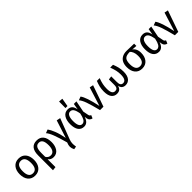

<svg xmlns="http://www.w3.org/2000/svg" viewBox="364 -2505 4419 4419"><g transform="rotate(-45 2573.5 -295.5)"><path d="M293 -539.1Q403.8 -539.1 465.3 -465.1Q526.9 -391.1 526.9 -264.2Q526.9 -139.6 464.4 -63.7Q401.9 12.2 292 12.2Q180.7 12.2 118.9 -62Q57.1 -136.2 57.1 -263.2Q57.1 -387.7 119.9 -463.4Q182.6 -539.1 293 -539.1ZM293 -464.8Q155.8 -464.8 155.8 -263.2Q155.8 -62 292 -62Q428.2 -62 428.2 -264.2Q428.2 -464.8 293 -464.8Z M879.9 -539.1Q988.8 -539.1 1045.4 -468Q1102.1 -397 1102.1 -264.2Q1102.1 -207.5 1088.6 -158Q1075.2 -108.4 1049.8 -70.3Q1024.4 -32.2 984.6 -10Q944.8 12.2 895 12.2Q804.2 12.2 756.8 -54.2V202.1L665 212.9V-271Q665 -403.3 719.5 -471.2Q773.9 -539.1 879.9 -539.1ZM873 -63Q936 -63 969.5 -114.5Q1002.9 -166 1002.9 -264.2Q1002.9 -368.2 972.7 -417.5Q942.4 -466.8 881.8 -466.8Q813.5 -466.8 785.2 -414.8Q756.8 -362.8 756.8 -255.9V-132.8Q775.9 -98.1 806.2 -80.6Q836.4 -63 873 -63Z M1240.7 -538.1Q1282.7 -482.4 1326.4 -372.1Q1370.1 -261.7 1398.9 -106L1537.6 -538.1L1630.9 -519L1440.9 -22Q1419.4 33.7 1416.5 84.7Q1413.6 135.7 1425.8 202.1L1352.5 215.8Q1322.8 156.7 1321.8 106Q1320.8 55.2 1348.6 -9.8Q1289.6 -222.2 1246.1 -336.2Q1202.6 -450.2 1153.8 -504.9Z M1882.8 -807.1 1981 -798.8 1945.8 -596.2H1879.9ZM1894.5 -539.1Q1962.4 -539.1 2002.4 -501.5Q2042.5 -463.9 2057.6 -376L2083.5 -526.9H2167.5L2112.8 -250L2138.7 -116.2Q2142.6 -95.7 2152.6 -83.5Q2162.6 -71.3 2184.6 -63L2152.8 13.2Q2117.7 7.8 2091.3 -16.8Q2064.9 -41.5 2058.6 -82L2049.8 -138.2Q2001 12.2 1885.7 12.2Q1793.9 12.2 1743.9 -56.4Q1693.8 -125 1693.8 -258.8Q1693.8 -385.3 1745.8 -462.2Q1797.9 -539.1 1894.5 -539.1ZM1899.9 -465.8Q1848.1 -465.8 1819.8 -412.6Q1791.5 -359.4 1791.5 -258.8Q1791.5 -61 1895.5 -61Q1911.1 -61 1925 -65.7Q1939 -70.3 1954.8 -84Q1970.7 -97.7 1983.9 -119.9Q1997.1 -142.1 2010 -179.7Q2022.9 -217.3 2032.7 -267.1Q2022.9 -325.2 2010 -364.3Q1997.1 -403.3 1980 -425.5Q1962.9 -447.8 1944.1 -456.8Q1925.3 -465.8 1899.9 -465.8Z M2312.5 -538.1Q2392.6 -434.1 2467.3 -78.1L2611.3 -538.1L2701.7 -519L2520.5 0H2409.7Q2353 -223.1 2313 -336.9Q2272.9 -450.7 2224.6 -504.9Z M3358.4 -526.9Q3386.7 -457.5 3403.6 -389.2Q3420.4 -320.8 3420.4 -238.8Q3420.4 -174.3 3405.8 -125.2Q3391.1 -76.2 3365.2 -46.6Q3339.4 -17.1 3306.4 -2.4Q3273.4 12.2 3234.4 12.2Q3178.7 12.2 3143.1 -17.1Q3107.4 -46.4 3097.7 -105Q3084 -44.4 3048.6 -16.1Q3013.2 12.2 2951.7 12.2Q2914.1 12.2 2882.8 -1.7Q2851.6 -15.6 2826.2 -44.4Q2800.8 -73.2 2786.6 -123Q2772.5 -172.9 2772.5 -238.8Q2772.5 -321.8 2788.8 -389.9Q2805.2 -458 2833.5 -526.9H2924.3Q2892.6 -442.4 2879.2 -376.5Q2865.7 -310.5 2865.7 -237.8Q2865.7 -146.5 2890.6 -104.2Q2915.5 -62 2965.3 -62Q2985.4 -62 2999.8 -66.7Q3014.2 -71.3 3026.9 -83.7Q3039.6 -96.2 3046.1 -120.6Q3052.7 -145 3052.7 -181.2V-355L3140.6 -367.2V-181.2Q3140.6 -62 3224.6 -62Q3327.6 -62 3327.6 -240.2Q3327.6 -309.6 3313.5 -375Q3299.3 -440.4 3266.6 -526.9Z M4045.4 -526.9V-453.1L3919.4 -461.9Q3960 -439 3986.1 -387Q4012.2 -335 4012.2 -264.2Q4012.2 -139.6 3949.7 -63.7Q3887.2 12.2 3777.3 12.2Q3666 12.2 3604.2 -62Q3542.5 -136.2 3542.5 -263.2Q3542.5 -344.7 3569.8 -404.3Q3597.2 -463.9 3656.2 -498.5Q3715.3 -533.2 3802.2 -533.2Q3898.4 -533.2 4045.4 -526.9ZM3913.6 -264.2Q3913.6 -335.4 3892.8 -387Q3872.1 -438.5 3841.3 -463.9H3836.4Q3726.1 -463.9 3683.6 -418.7Q3641.1 -373.5 3641.1 -263.2Q3641.1 -62 3777.3 -62Q3913.6 -62 3913.6 -264.2Z M4330.1 -539.1Q4397.9 -539.1 4438 -501.5Q4478 -463.9 4493.2 -376L4519 -526.9H4603L4548.3 -250L4574.2 -116.2Q4578.1 -95.7 4588.1 -83.5Q4598.1 -71.3 4620.1 -63L4588.4 13.2Q4553.2 7.8 4526.9 -16.8Q4500.5 -41.5 4494.1 -82L4485.4 -138.2Q4436.5 12.2 4321.3 12.2Q4229.5 12.2 4179.4 -56.4Q4129.4 -125 4129.4 -258.8Q4129.4 -385.3 4181.4 -462.2Q4233.4 -539.1 4330.1 -539.1ZM4335.4 -465.8Q4283.7 -465.8 4255.4 -412.6Q4227.1 -359.4 4227.1 -258.8Q4227.1 -61 4331.1 -61Q4346.7 -61 4360.6 -65.7Q4374.5 -70.3 4390.4 -84Q4406.2 -97.7 4419.4 -119.9Q4432.6 -142.1 4445.6 -179.7Q4458.5 -217.3 4468.3 -267.1Q4458.5 -325.2 4445.6 -364.3Q4432.6 -403.3 4415.5 -425.5Q4398.4 -447.8 4379.6 -456.8Q4360.8 -465.8 4335.4 -465.8Z M4748 -538.1Q4828.1 -434.1 4902.8 -78.1L5046.9 -538.1L5137.2 -519L4956.1 0H4845.2Q4788.6 -223.1 4748.5 -336.9Q4708.5 -450.7 4660.2 -504.9Z"/></g></svg>

Font: FiraGO
Style: Regular
Weight: 400
Designer: bBox Type
Foundry: bBox Type GmbH
Version: Version 1.001;PS 001.001;hotconv 1.0.88;makeotf.lib2.5.64775